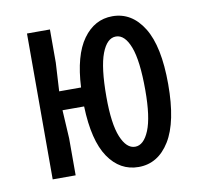

<svg xmlns="http://www.w3.org/2000/svg" viewBox="-67 -619 734 700"><g transform="rotate(-10 300.0 -269.0)"><path d="M75 -540H160V-417L154 -312H235Q241 -430 283.5 -489Q326 -548 392 -548Q464 -548 507 -478.5Q550 -409 550 -269Q550 -129 507 -59.5Q464 10 392 10Q323 10 280.5 -52.5Q238 -115 234 -242H154L160 -137V0H75ZM392 -65Q424 -65 444 -113.5Q464 -162 464 -262Q464 -371 444.5 -422Q425 -473 392 -473Q359 -473 339.5 -422Q320 -371 320 -262Q320 -162 340 -113.5Q360 -65 392 -65Z"/></g></svg>

Font: Sligoil Micro
Style: Regular
Weight: 400
Designer: Ariel Martín Pérez
Foundry: Igor Stepanchenko
Version: Version 1.001